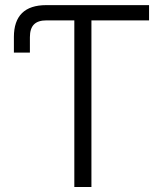

<svg xmlns="http://www.w3.org/2000/svg" viewBox="-20 -748 660 768"><path d="M35.6 -537.6V-600.1Q35.6 -663.6 68.1 -695.6Q100.6 -727.5 165 -727.5H213.9V-666.5H166Q131.8 -666.5 115.7 -650.1Q99.6 -633.8 99.6 -599.1V-537.6ZM213.9 -666.5V-727.5H576.2V-666.5H345.7V0H277.3V-666.5Z"/></svg>

Font: Inter 20pt Light
Style: Regular
Weight: 300
Version: Version 4.001;git-66647c0bb